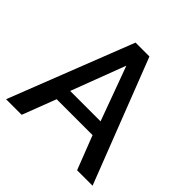

<svg xmlns="http://www.w3.org/2000/svg" viewBox="-180 -873 1036 1036"><g transform="rotate(45 337.5 -355.0)"><path d="M285 -710 7 0H126L200 -193H474L549 0H667L391 -710ZM452 -276H220L338 -587Z"/></g></svg>

Font: FIGSv2-sans-serif SemiBold
Style: Regular
Weight: 600
Designer: Matt McInerney, Pablo Impallari, Rodrigo Fuenzalida,Mirko Velimirovic
Foundry: Matt McInerney, Pablo Impallari, Rodrigo Fuenzalida
Version: Version 4.021;hotconv 1.0.109;makeotfexe 2.5.65596